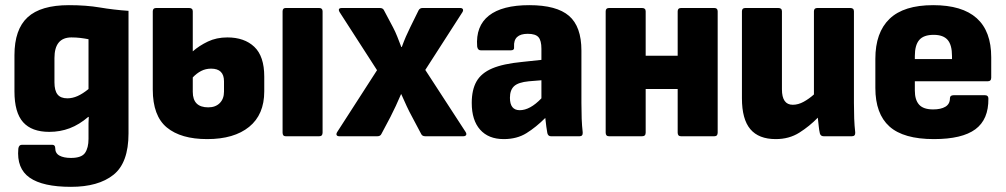

<svg xmlns="http://www.w3.org/2000/svg" viewBox="-20 -528 3897 744"><path d="M255 196Q146 196 95 160.5Q44 125 51 48Q53 33 65 33H182Q194 33 194 46Q194 66 210.5 75Q227 84 255 84Q296 84 309.5 64.5Q323 45 323 10V-26Q323 -38 323 -50Q323 -62 324 -75H322Q287 -45 250 -31Q213 -17 171 -17Q103 -17 69.5 -54.5Q36 -92 36 -174V-314Q36 -414 87 -461Q138 -508 247 -508Q314 -508 367 -499Q420 -490 478 -486V-11Q478 103 419.5 149.5Q361 196 255 196ZM241 -147Q261 -147 281 -156Q301 -165 323 -183V-376Q308 -379 291.5 -381Q275 -383 257 -383Q191 -383 191 -303V-209Q191 -177 203 -162Q215 -147 241 -147Z M783 11Q681 11 626.5 -34Q572 -79 572 -181V-484Q572 -497 585 -497H713Q727 -497 727 -484V-329Q752 -351 785.5 -367Q819 -383 861 -383Q927 -383 965.5 -346.5Q1004 -310 1004 -231V-174Q1004 -84 945.5 -36.5Q887 11 783 11ZM727 -172Q727 -112 787 -112Q815 -112 831.5 -128.5Q848 -145 848 -173V-213Q848 -262 798 -262Q777 -262 759.5 -253Q742 -244 727 -228ZM1087 0Q1075 0 1075 -14V-484Q1075 -497 1087 -497H1217Q1230 -497 1230 -484V-14Q1230 0 1217 0Z M1295 0Q1287 0 1284.5 -4.5Q1282 -9 1287 -17L1441 -256L1296 -481Q1287 -497 1305 -497H1452Q1464 -497 1468 -488L1503 -422Q1512 -405 1519.5 -386Q1527 -367 1535 -346H1537Q1545 -368 1553 -386.5Q1561 -405 1570 -423L1602 -488Q1607 -497 1617 -497H1763Q1771 -497 1773.5 -492.5Q1776 -488 1772 -481L1628 -257L1784 -17Q1789 -9 1786 -4.5Q1783 0 1775 0H1628Q1616 0 1612 -9L1577 -75Q1566 -95 1556 -116.5Q1546 -138 1535 -163H1534Q1514 -116 1493 -75L1458 -9Q1454 0 1442 0Z M1932 11Q1873 11 1840.5 -25.5Q1808 -62 1808 -129Q1808 -180 1826.5 -212.5Q1845 -245 1887.5 -263Q1930 -281 2003 -288L2078 -296V-339Q2078 -371 2066.5 -384Q2055 -397 2025 -397Q1969 -397 1972 -347Q1974 -333 1960 -333H1843Q1831 -333 1829 -348Q1823 -427 1874.5 -467.5Q1926 -508 2031 -508Q2137 -508 2185 -466.5Q2233 -425 2233 -332V-129Q2233 -96 2234 -68.5Q2235 -41 2238 -15Q2239 0 2226 0H2115Q2104 0 2101 -12Q2097 -33 2093 -71Q2057 -35 2020 -12Q1983 11 1932 11ZM1956 -149Q1956 -101 1994 -101Q2034 -101 2078 -147V-217L2029 -213Q1988 -209 1972 -194Q1956 -179 1956 -149Z M2340 0Q2327 0 2327 -14V-484Q2327 -497 2340 -497H2468Q2482 -497 2482 -484V-312H2606V-484Q2606 -497 2619 -497H2748Q2761 -497 2761 -484V-14Q2761 0 2748 0H2619Q2606 0 2606 -14V-183H2482V-14Q2482 0 2468 0Z M2986 11Q2920 11 2887.5 -27.5Q2855 -66 2855 -147V-484Q2855 -497 2868 -497H2996Q3010 -497 3010 -484V-182Q3010 -122 3052 -122Q3073 -122 3094 -133.5Q3115 -145 3134 -162V-484Q3134 -497 3147 -497H3275Q3289 -497 3289 -484V-129Q3289 -97 3290 -69Q3291 -41 3294 -15Q3295 0 3281 0H3172Q3160 0 3157 -11Q3154 -24 3152.5 -39.5Q3151 -55 3149 -72Q3117 -39 3077.5 -14Q3038 11 2986 11Z M3599 11Q3481 11 3426.5 -38Q3372 -87 3372 -187V-300Q3372 -402 3427 -455Q3482 -508 3596 -508Q3821 -508 3821 -306V-227Q3821 -213 3807 -213H3525V-177Q3525 -141 3541.5 -122.5Q3558 -104 3596 -104Q3626 -104 3643.5 -114.5Q3661 -125 3661 -147Q3661 -159 3675 -159H3797Q3810 -159 3810 -146Q3811 -65 3759.5 -27Q3708 11 3599 11ZM3525 -299H3669V-311Q3669 -354 3652 -373.5Q3635 -393 3598 -393Q3559 -393 3542 -373Q3525 -353 3525 -311Z"/></svg>

Font: Sofia Sans Semi Condensed Black
Style: Regular
Weight: 900
Designer: Botio Nikoltchev, Ani Petrova
Foundry: lettersoup
Version: Version 4.100; ttfautohint (v1.8.4.7-5d5b)